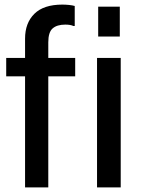

<svg xmlns="http://www.w3.org/2000/svg" viewBox="-20 -815 616 835"><path d="M89 0V-647Q89 -715 129.5 -755Q170 -795 251 -795Q265 -795 280 -793.5Q295 -792 305 -789V-702H299Q293 -705 284 -706.5Q275 -708 264 -708Q228 -708 209 -691.5Q190 -675 190 -631V0ZM7 -483V-563H140V-483ZM140 -483V-563H307V-483ZM402 0V-563H505V0ZM407 -656V-786H501V-656Z"/></svg>

Font: BDO Grotesk
Style: Regular
Weight: 400
Designer: Deni Anggara
Foundry: Lokal Container
Version: Version 2.000